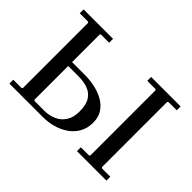

<svg xmlns="http://www.w3.org/2000/svg" viewBox="-121 -948 1226 1226"><g transform="rotate(45 492.0 -335.0)"><path d="M350 -380Q390 -380 433.5 -371Q477 -362 514.5 -342Q552 -322 576 -287.5Q600 -253 600 -202Q600 -150 577.5 -111.5Q555 -73 518.5 -48.5Q482 -24 438 -12Q394 0 350 0H45V-35H120L126 -41V-629L120 -635H45V-670H311V-635H237L231 -629V-380ZM325 -35Q369 -35 406 -51.5Q443 -68 465.5 -102.5Q488 -137 488 -190Q488 -253 466 -286Q444 -319 407.5 -332Q371 -345 325 -345H231V-41L237 -35ZM921 -635H847L840 -629V-41L847 -35H921V0H655V-35H729L735 -41V-629L729 -635H655V-670H921Z"/></g></svg>

Font: Brygada 1918 Medium
Style: Regular
Weight: 500
Designer: Mateusz Machalski | Borys Kosmynka | Przemek Hoffer
Foundry: NIEPODLEGLA 2018
Version: Version 3.006